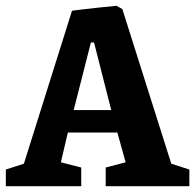

<svg xmlns="http://www.w3.org/2000/svg" viewBox="-21 -639 670 659"><path d="M-1 0V-57.1L61 -77.1L226.1 -602.1Q252.9 -606 313.5 -612.5Q374 -619.1 378.9 -619.1L398.9 -607.9L566.9 -77.1L628.9 -57.1V0H341.8V-64L410.2 -82L381.8 -184.1H211.9L188 -82L257.8 -64V0ZM231.9 -261.2H360.8L301.8 -493.2H291Z"/></svg>

Font: Grenze
Style: Bold
Weight: 700
Designer: Renata Polastri
Foundry: Omnibus-Type
Version: Version 1.002;PS 001.002;hotconv 1.0.88;makeotf.lib2.5.64775